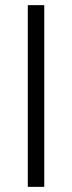

<svg xmlns="http://www.w3.org/2000/svg" viewBox="-20 -726 280 746"><path d="M88 -706H152V0H88Z"/></svg>

Font: Lineal Light
Style: Regular
Weight: 300
Designer: Created by Frank Adebiaye with contributions from Anton Moglia & Ariel Martín Pérez
Created by Frank ADEBIAYE with FontF
Foundry: Velvetyne Type Foundry
Version: Version 2.000